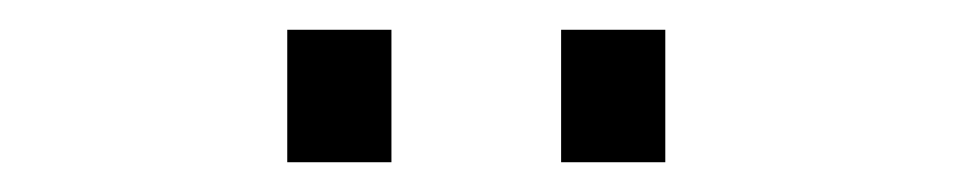

<svg xmlns="http://www.w3.org/2000/svg" viewBox="-20 -727 640 129"><path d="M173 -618V-707H243V-618ZM357 -618V-707H427V-618Z"/></svg>

Font: Geist Mono Light
Style: Regular
Weight: 300
Monospace: yes
Designer: Basement.studio, Andrés Briganti, Mateo Zaragoza
Foundry: Basement.studio, Vercel, Andrés Briganti, Guido Ferreyra, Mateo Zaragoza
Version: Version 1.500; ttfautohint (v1.8.4.7-5d5b)